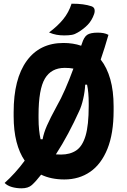

<svg xmlns="http://www.w3.org/2000/svg" viewBox="-20 -953 690 1041"><path d="M368 -933Q404 -933 429.5 -929.5Q455 -926 476 -919Q490 -914 492.5 -902Q495 -890 490 -876Q478 -842 456 -819Q434 -796 402 -777Q386 -767 369.5 -764Q353 -761 328 -761Q306 -761 286.5 -764.5Q267 -768 246 -777Q293 -812 323 -849Q353 -886 368 -933ZM324 -720Q377 -720 420 -705Q421 -709 424 -716Q435 -752 452.5 -764Q470 -776 510 -776Q526 -776 540.5 -773.5Q555 -771 568 -764Q558 -729 547.5 -695.5Q537 -662 526 -630Q560 -587 578 -523.5Q596 -460 596 -376V-354Q596 -229 562.5 -146Q529 -63 469 -21.5Q409 20 329 20Q257 20 203 -6Q189 12 176.5 26Q164 40 153 50Q133 68 97 68Q69 68 44.5 61Q20 54 5 39Q32 15 61 -17Q90 -49 114 -82Q85 -124 69.5 -184.5Q54 -245 54 -323V-345Q54 -525 124.5 -622.5Q195 -720 324 -720ZM189 -313Q189 -277 192 -248.5Q195 -220 200 -198H211Q217 -232 234.5 -272Q252 -312 288 -378Q310 -416 333 -468.5Q356 -521 378 -581Q359 -585 331 -585Q258 -585 223.5 -527Q189 -469 189 -329ZM409 -350Q382 -290 350 -230Q318 -170 283 -116Q296 -115 311 -115Q360 -115 393.5 -137.5Q427 -160 444 -217Q461 -274 461 -379V-393Q461 -453 452 -494H442Q440 -456 431 -416.5Q422 -377 409 -350Z"/></svg>

Font: Recursive Sn Csl St
Style: Bold
Weight: 700
Version: Version 1.079;hotconv 1.0.112;makeotfexe 2.5.65598; ttfautoh